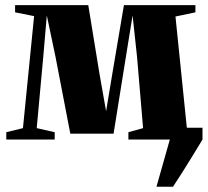

<svg xmlns="http://www.w3.org/2000/svg" viewBox="-20 -532 794 732"><path d="M576.5 180 627.5 0V-45H752V0Q731.5 34 711.8 66Q692 98 673.8 127Q655.5 156 639.5 180ZM4 0V-28L67.5 -43.5L110 -470.5L37.5 -485V-512.5H316.5L359.5 -249.5L384.5 -108L408 -249.5L452.5 -512.5H725V-485L649 -469L692.5 -43L750.5 -28V0H469.5V-28L525.5 -43.5L502.5 -315L485.5 -473L460 -315.5L413 -22.5H248L191.5 -316L158.5 -473L145 -316L120 -43.5L188.5 -28V0Z"/></svg>

Font: Merriweather 120pt Black
Style: Regular
Weight: 900
Designer: Eben Sorkin
Foundry: Eben Sorkin
Version: Version 2.100